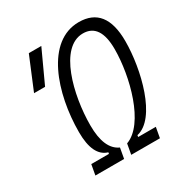

<svg xmlns="http://www.w3.org/2000/svg" viewBox="-164 -830 914 956"><g transform="rotate(-30 293.0 -351.5)"><path d="M110.8 0H275.9L286.6 -59.6C237.8 -81.5 213.9 -137.7 213.9 -228.5C213.9 -401.9 273.9 -644 410.2 -644C475.6 -644 508.8 -595.2 508.8 -497.6C508.8 -341.3 447.3 -102.5 327.6 -59.6L316.9 0H481.9L492.7 -59.6H391.1L392.6 -69.3C514.2 -96.2 574.7 -343.8 574.7 -505.4C574.7 -637.7 522.9 -703.1 420.4 -703.1C232.9 -703.1 147.9 -450.7 147.9 -227.5C147.9 -135.7 173.8 -82.5 224.6 -67.9L223.1 -59.6H121.6ZM51.3 -507.8H114.7L200.2 -693.4H128.4Z"/></g></svg>

Font: Cascadia Mono NF Light
Style: Italic
Weight: 300
Italic angle: -10°
Monospace: yes
Designer: Aaron Bell
Foundry: Saja Typeworks
Version: Version 2404.023